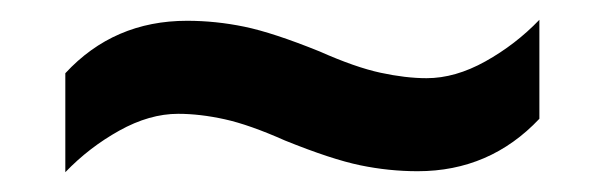

<svg xmlns="http://www.w3.org/2000/svg" viewBox="-20 -516 612 194"><path d="M268 -374Q232 -390 207 -395.5Q182 -401 160 -401Q131 -401 100.5 -384Q70 -367 46 -342V-442Q95 -495 169 -495Q198 -495 227 -489Q256 -483 303 -464Q339 -448 364.5 -442.5Q390 -437 411 -437Q440 -437 470.5 -454Q501 -471 525 -496V-396Q475 -343 402 -343Q373 -343 344 -349Q315 -355 268 -374Z"/></svg>

Font: Noto Sans Telugu UI SemiBold
Style: Regular
Weight: 600
Designer: Jelle Bosma - Monotype Design Team
Foundry: Monotype Imaging Inc.
Version: Version 2.005; ttfautohint (v1.8.4.7-5d5b)